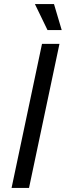

<svg xmlns="http://www.w3.org/2000/svg" viewBox="-20 -926 324 946"><path d="M37 0 187 -710H273L123 0ZM214 -778 152 -906H246L284 -778Z"/></svg>

Font: Geist
Style: Italic
Weight: 400
Italic angle: -12°
Designer: Basement.studio, Andrés Briganti, Mateo Zaragoza
Foundry: Basement.studio, Vercel, Andrés Briganti, Guido Ferreyra, Mateo Zaragoza
Version: Version 1.500